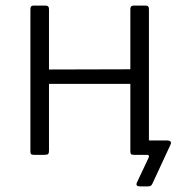

<svg xmlns="http://www.w3.org/2000/svg" viewBox="-20 -550 647 682"><path d="M477 112Q461 112 466 99L508 10Q510 5 508.5 2.5Q507 0 502 0H462V-51H504V-60Q504 -51 513 -51H576Q582 -51 585.5 -47.5Q589 -44 586 -37L522 101Q520 106 516.5 109Q513 112 506 112ZM154 -518V-15Q154 -6 151 -3Q148 0 138 0H101Q93 0 90.5 -2.5Q88 -5 88 -12V-518Q88 -530 98 -530H143Q154 -530 154 -518ZM509 -518V-15Q509 -6 506 -3Q503 0 494 0H457Q448 0 445.5 -2.5Q443 -5 443 -12V-518Q443 -530 454 -530H499Q509 -530 509 -518ZM121 -252Q112 -252 112 -261V-295Q112 -303 120 -303L477 -304Q485 -304 485 -296V-261Q485 -252 476 -252Z"/></svg>

Font: Libre Franklin Light
Style: Regular
Weight: 300
Designer: Pablo Impallari, Rodrigo Fuenzalida, Nhung Nguyen
Foundry: Impallari Type
Version: Version 3.000